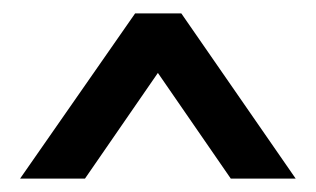

<svg xmlns="http://www.w3.org/2000/svg" viewBox="-20 -410 472 287"><path d="M216 -301 325 -143H422L251 -390H182L10 -143H107Z"/></svg>

Font: Catamaran Medium
Style: Regular
Weight: 500
Designer: Pria Ravichandran
Version: Version 2.000